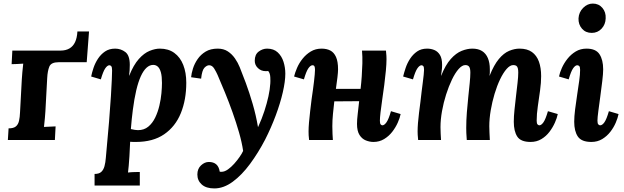

<svg xmlns="http://www.w3.org/2000/svg" viewBox="-20 -783 3489 1074"><path d="M24 0 28 -65Q56 -65 69 -76Q82 -87 86.5 -107.5Q91 -128 92 -154L102 -339Q103 -353 105 -379Q107 -405 110 -427Q94 -426 75 -425Q56 -424 45 -424L49 -500H318Q348 -500 368.5 -512Q389 -524 400 -547.5Q411 -571 413 -607H478L465 -435H308Q266 -435 256 -410.5Q246 -386 244 -346L234 -161Q233 -147 231 -121.5Q229 -96 226 -73L291 -76L287 0Z M509 255V190Q534 190 546.5 178.5Q559 167 564.5 146.5Q570 126 572 100Q583 -17 590 -102.5Q597 -188 600.5 -246Q604 -304 605.5 -338.5Q607 -373 607 -389Q607 -407 602.5 -412.5Q598 -418 592 -418Q581 -418 569 -401Q557 -384 544 -339L490 -355Q494 -376 503 -403Q512 -430 528 -454.5Q544 -479 567.5 -495Q591 -511 624 -511Q656 -511 681 -492Q706 -473 706 -420Q706 -401 705 -389Q704 -377 702 -360H703Q727 -420 756.5 -453Q786 -486 817 -498.5Q848 -511 874 -511Q922 -511 955 -487Q988 -463 1005 -420Q1022 -377 1022 -320Q1022 -225 991.5 -150Q961 -75 898.5 -32Q836 11 740 11Q735 11 725.5 11Q716 11 708 10Q706 58 704 90.5Q702 123 700 144.5Q698 166 696 182Q712 180 732 179.5Q752 179 762 179V255ZM752 -55Q786 -55 809.5 -74.5Q833 -94 848 -125Q863 -156 871.5 -192Q880 -228 883 -261.5Q886 -295 886 -319Q886 -356 880 -378Q874 -400 863 -410Q852 -420 837 -420Q817 -420 799.5 -404Q782 -388 767.5 -356Q753 -324 742 -277Q731 -230 723 -168Q720 -143 717 -116.5Q714 -90 712 -61Q723 -58 734.5 -56.5Q746 -55 752 -55Z M1179 271Q1133 271 1108.5 249Q1084 227 1084 193Q1084 161 1104.5 142Q1125 123 1148 123Q1201 123 1209 177Q1211 178 1214 178Q1217 178 1219 178Q1236 178 1254.5 165Q1273 152 1290 133Q1307 114 1320.5 94.5Q1334 75 1340 61Q1333 13 1317 -42.5Q1301 -98 1280.5 -155.5Q1260 -213 1238 -266.5Q1216 -320 1197 -364Q1190 -380 1178.5 -399Q1167 -418 1150 -418Q1137 -418 1123.5 -404Q1110 -390 1105 -343L1049 -351Q1051 -373 1059.5 -400Q1068 -427 1085.5 -452.5Q1103 -478 1130.5 -494.5Q1158 -511 1198 -511Q1231 -511 1254.5 -495.5Q1278 -480 1294.5 -456Q1311 -432 1321 -407Q1335 -373 1355 -319Q1375 -265 1393.5 -201.5Q1412 -138 1423 -73H1424Q1445 -119 1459 -162Q1473 -205 1481.5 -244Q1490 -283 1492 -316Q1493 -327 1492 -350.5Q1491 -374 1480 -386Q1476 -385 1473 -385Q1470 -385 1466 -385Q1441 -385 1423 -402Q1405 -419 1405 -443Q1405 -478 1427 -494.5Q1449 -511 1474 -511Q1511 -511 1533.5 -490Q1556 -469 1566 -437Q1576 -405 1576 -371Q1576 -328 1562 -267Q1548 -206 1522.5 -137.5Q1497 -69 1463 -2Q1425 71 1379 133.5Q1333 196 1282 233.5Q1231 271 1179 271Z M2069 11Q2048 11 2026.5 2.5Q2005 -6 1991 -28Q1977 -50 1977 -90Q1977 -113 1981 -146Q1985 -179 1989 -217L1850 -216Q1846 -182 1842.5 -146Q1839 -110 1839 -77Q1839 -55 1840 -34Q1841 -13 1842 0H1709Q1707 -15 1706.5 -26.5Q1706 -38 1706 -48Q1706 -69 1708.5 -98.5Q1711 -128 1715 -161.5Q1719 -195 1723 -228Q1727 -255 1730.5 -280.5Q1734 -306 1736.5 -327.5Q1739 -349 1740.5 -366Q1742 -383 1742 -392Q1742 -406 1739 -412Q1736 -418 1728 -418Q1717 -418 1705 -401Q1693 -384 1680 -339L1625 -355Q1630 -376 1641.5 -403Q1653 -430 1672.5 -454.5Q1692 -479 1718.5 -495Q1745 -511 1779 -511Q1807 -511 1827.5 -500.5Q1848 -490 1859.5 -464.5Q1871 -439 1871 -395Q1871 -379 1867.5 -350Q1864 -321 1859 -286H1997Q2001 -320 2003.5 -356Q2006 -392 2007 -428.5Q2008 -465 2005 -500H2139Q2141 -479 2141.5 -470.5Q2142 -462 2142 -452Q2142 -426 2138.5 -388Q2135 -350 2129.5 -308Q2124 -266 2118 -225.5Q2112 -185 2108.5 -154Q2105 -123 2105 -108Q2105 -92 2109.5 -87Q2114 -82 2119 -82Q2130 -82 2142 -99Q2154 -116 2167 -161L2221 -145Q2217 -124 2205 -97Q2193 -70 2174 -45.5Q2155 -21 2128.5 -5Q2102 11 2069 11Z M2948 11Q2893 11 2873.5 -19Q2854 -49 2854 -102Q2854 -132 2858 -169.5Q2862 -207 2866.5 -246Q2871 -285 2875 -319.5Q2879 -354 2879 -377Q2879 -392 2876.5 -401.5Q2874 -411 2868 -415Q2862 -419 2851 -419Q2833 -419 2814 -397.5Q2795 -376 2777.5 -339.5Q2760 -303 2746.5 -258Q2733 -213 2725 -166Q2717 -119 2717 -77Q2717 -64 2718 -41.5Q2719 -19 2720 0H2591Q2589 -21 2588.5 -39.5Q2588 -58 2588 -67Q2588 -110 2591.5 -154.5Q2595 -199 2599.5 -241.5Q2604 -284 2607.5 -319Q2611 -354 2611 -377Q2611 -400 2604.5 -409.5Q2598 -419 2583 -419Q2565 -419 2545.5 -397Q2526 -375 2508 -337.5Q2490 -300 2475.5 -254.5Q2461 -209 2452.5 -161.5Q2444 -114 2444 -72Q2444 -59 2445 -35.5Q2446 -12 2447 0H2319Q2317 -21 2316.5 -29.5Q2316 -38 2316 -48Q2316 -68 2318 -94.5Q2320 -121 2324 -152.5Q2328 -184 2332 -215Q2335 -244 2338.5 -271Q2342 -298 2345 -322Q2348 -346 2350 -364Q2352 -382 2352 -392Q2352 -409 2347.5 -413.5Q2343 -418 2338 -418Q2327 -418 2315 -401Q2303 -384 2290 -339L2235 -355Q2240 -376 2249 -403Q2258 -430 2274 -454.5Q2290 -479 2313 -495Q2336 -511 2369 -511Q2391 -511 2410 -503Q2429 -495 2441 -475.5Q2453 -456 2453 -420Q2453 -401 2451 -389Q2449 -377 2447 -360H2448Q2472 -420 2501.5 -453Q2531 -486 2562.5 -498.5Q2594 -511 2622 -511Q2655 -511 2676.5 -497.5Q2698 -484 2709 -458Q2720 -432 2720 -396Q2720 -388 2720 -379Q2720 -370 2718 -360H2719Q2743 -420 2770.5 -453Q2798 -486 2828 -498.5Q2858 -511 2886 -511Q2929 -511 2955.5 -492Q2982 -473 2994.5 -438.5Q3007 -404 3007 -357Q3007 -321 3001 -277Q2995 -233 2988.5 -189Q2982 -145 2982 -108Q2982 -92 2987 -87Q2992 -82 2997 -82Q3008 -82 3020 -99Q3032 -116 3045 -161L3100 -145Q3096 -124 3084 -97Q3072 -70 3053.5 -45.5Q3035 -21 3008.5 -5Q2982 11 2948 11Z M3261 -511Q3313 -511 3333.5 -479.5Q3354 -448 3354 -395Q3354 -371 3349 -330Q3344 -289 3338 -244Q3332 -199 3327 -162Q3322 -125 3322 -108Q3322 -92 3327 -87Q3332 -82 3337 -82Q3349 -82 3361 -99Q3373 -116 3386 -161L3440 -145Q3436 -124 3424.5 -97Q3413 -70 3394 -45.5Q3375 -21 3348.5 -5Q3322 11 3288 11Q3233 11 3212.5 -19Q3192 -49 3192 -102Q3192 -131 3197 -171Q3202 -211 3208.5 -253Q3215 -295 3220 -331.5Q3225 -368 3225 -392Q3225 -409 3220 -413.5Q3215 -418 3209 -418Q3198 -418 3186 -401Q3174 -384 3161 -339L3107 -355Q3111 -376 3123 -403Q3135 -430 3154.5 -454.5Q3174 -479 3200.5 -495Q3227 -511 3261 -511ZM3296 -763Q3329 -763 3349.5 -739Q3370 -715 3368 -680Q3367 -646 3345 -622.5Q3323 -599 3290 -599Q3256 -599 3235.5 -622.5Q3215 -646 3216 -680Q3218 -715 3242 -739Q3266 -763 3296 -763Z"/></svg>

Font: Lora
Style: Bold Italic
Weight: 700
Italic angle: -3°
Designer: Olga Karpushina, Alexei Vanyashin (Cyrillic)
Foundry: Cyreal
Version: Version 3.004